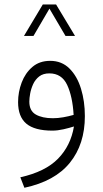

<svg xmlns="http://www.w3.org/2000/svg" viewBox="-20 -596 470 876"><path d="M175.3 -575.7H235.8L322.3 -432.1H278.8L205.6 -556.6L132.8 -432.1H89.4ZM317.4 -19Q297.9 -12.7 270.3 -6.3Q242.7 0 218.8 0Q138.2 0 100.3 -31.7Q62.5 -63.5 62.5 -129.9Q62.5 -176.3 78.9 -219.5Q95.2 -262.7 127.7 -290.5Q160.2 -318.4 209 -318.4Q261.7 -318.4 296.9 -283.4Q332 -248.5 349.6 -191.2Q367.2 -133.8 367.2 -66.4Q367.2 62 298.8 146.5Q230.5 231 91.3 260.7L72.8 212.9Q186.5 187.5 244.6 128.2Q302.7 68.8 317.4 -19ZM315.9 -71.8Q311 -155.8 286.4 -208.5Q261.7 -261.2 205.1 -261.2Q176.8 -261.2 158.9 -247.3Q141.1 -233.4 131.3 -212.2Q121.6 -190.9 117.7 -169.4Q113.8 -147.9 113.8 -132.3Q113.8 -90.3 143.3 -73.5Q172.9 -56.6 221.2 -56.6Q244.1 -56.6 269 -61Q293.9 -65.4 315.9 -71.8Z"/></svg>

Font: Vazir Thin FD-UI
Style: Thin-FD-UI
Weight: 100
Designer: Saber Rastikerdar
Foundry: Saber Rastikerdar
Version: Version 30.1.0